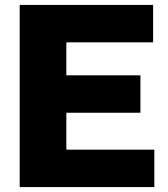

<svg xmlns="http://www.w3.org/2000/svg" viewBox="-20 -760 683 780"><path d="M60 0V-740H602V-588H249.5V-152H607V0ZM172.5 -302V-454H550.5V-302Z"/></svg>

Font: Encode Sans SC ExtraBold
Style: Regular
Weight: 800
Version: Version 3.002